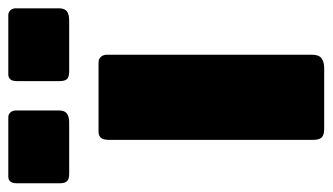

<svg xmlns="http://www.w3.org/2000/svg" viewBox="-246 -596 782 451"><g transform="rotate(-90 144.5 -371.0)"><path d="M241 -29Q241 -13 233 -6.5Q225 0 208 0H67Q52 0 46.5 -6Q41 -12 41 -25V-507Q41 -530 60 -530H223Q231 -530 236 -524.5Q241 -519 241 -510ZM110 -623Q110 -610 103 -604.5Q96 -599 81 -599H-39Q-51 -599 -56 -604Q-61 -609 -61 -621V-722Q-61 -742 -45 -742H94Q101 -742 105.5 -737Q110 -732 110 -724ZM350 -623Q350 -610 343 -604.5Q336 -599 321 -599H201Q189 -599 184 -604Q179 -609 179 -621V-722Q179 -742 195 -742H334Q341 -742 345.5 -737Q350 -732 350 -724Z"/></g></svg>

Font: Libre Franklin Black
Style: Regular
Weight: 900
Designer: Pablo Impallari, Rodrigo Fuenzalida
Foundry: Impallari Type
Version: Version 1.002; ttfautohint (v1.5)